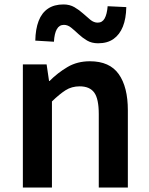

<svg xmlns="http://www.w3.org/2000/svg" viewBox="-20 -845 672 865"><path d="M83 0V-555H190L201 -480H203Q240 -517 284 -543Q328 -569 385 -569Q474 -569 515 -511Q556 -453 556 -348V0H425V-331Q425 -400 404.5 -428Q384 -456 339 -456Q303 -456 275.5 -438.5Q248 -421 214 -388V0ZM422 -650Q393 -650 372 -662.5Q351 -675 333.5 -691.5Q316 -708 300.5 -720.5Q285 -733 268 -733Q247 -733 236 -713.5Q225 -694 223 -657L139 -662Q140 -714 154 -750.5Q168 -787 196 -806Q224 -825 266 -825Q294 -825 315.5 -812.5Q337 -800 354.5 -784Q372 -768 387.5 -755.5Q403 -743 420 -743Q441 -743 451.5 -762Q462 -781 465 -817L549 -813Q548 -761 533.5 -725Q519 -689 491.5 -669.5Q464 -650 422 -650Z"/></svg>

Font: Noto Sans SC Thin SemiBold
Style: Regular
Weight: 600
Version: Version 2.004-H2;hotconv 1.0.118;makeotfexe 2.5.65603